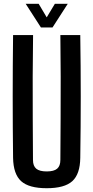

<svg xmlns="http://www.w3.org/2000/svg" viewBox="-20 -985 492 1013"><path d="M226.5 8Q132.5 8 91.5 -29.2Q50.5 -66.5 49 -152Q47 -314.5 47 -476.2Q47 -638 49 -800H154.5Q153 -692 152.5 -581.2Q152 -470.5 152.8 -360Q153.5 -249.5 154 -141Q154 -109.5 171.2 -95Q188.5 -80.5 226.5 -80.5Q264.5 -80.5 281.5 -95Q298.5 -109.5 298.5 -141Q299 -249.5 299.8 -360Q300.5 -470.5 300.2 -581.2Q300 -692 298.5 -800H403.5Q406 -638 406 -476.2Q406 -314.5 403.5 -152Q402.5 -66.5 361.5 -29.2Q320.5 8 226.5 8ZM196 -840 115.5 -965H184L226.5 -893.5L269.5 -965H337.5L257 -840Z"/></svg>

Font: Big Shoulders Medium
Style: Regular
Weight: 500
Designer: Patric King
Foundry: XO Type Co
Version: Version 2.002